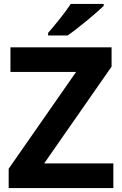

<svg xmlns="http://www.w3.org/2000/svg" viewBox="-20 -954 619 974"><path d="M506 -924V-934H339C310 -889 256 -824 224 -787V-774H323C374 -809 468 -887 506 -924ZM555 0V-125H204L546 -616V-714H33V-589H366L24 -98V0Z"/></svg>

Font: Noto Sans Bassa Vah
Style: Bold
Weight: 700
Designer: Monotype Design Team
Foundry: Monotype Imaging Inc.
Version: Version 2.002